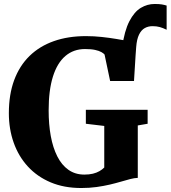

<svg xmlns="http://www.w3.org/2000/svg" viewBox="-20 -934 858 965"><path d="M652 -527 607 -597 593.5 -695Q605.5 -779.5 630.2 -827.2Q655 -875 687.8 -894.5Q720.5 -914 757 -914Q779.5 -914 793 -911.8Q806.5 -909.5 817.5 -906V-784.5Q799 -793.5 783.2 -798Q767.5 -802.5 746.5 -802.5Q725 -802.5 707.5 -792.8Q690 -783 678.8 -760Q667.5 -737 664.5 -697.5ZM388.5 11Q302 11 234.5 -17.5Q167 -46 120 -97.2Q73 -148.5 48.8 -217Q24.5 -285.5 24.5 -365Q24.5 -459 51.2 -531.2Q78 -603.5 128.5 -652.8Q179 -702 250.5 -727.2Q322 -752.5 412 -752.5Q452.5 -752.5 491.5 -748.2Q530.5 -744 564.8 -738.2Q599 -732.5 625 -727.8Q651 -723 665.5 -721.5L653.5 -527H533.5L505.5 -660Q501 -665.5 489.8 -672Q478.5 -678.5 458.5 -683Q438.5 -687.5 407.5 -687.5Q349.5 -687.5 308.5 -652.5Q267.5 -617.5 246 -549Q224.5 -480.5 224.5 -379Q224.5 -309 235.2 -250.2Q246 -191.5 268 -148Q290 -104.5 324 -80.5Q358 -56.5 404 -56.5Q428 -56.5 446.8 -61Q465.5 -65.5 479.8 -73.8Q494 -82 504 -92V-301L411.5 -312V-382H722V-312L672.5 -303.5V-40Q655.5 -39.5 634.5 -34Q613.5 -28.5 588 -21Q562.5 -13.5 531.8 -6.2Q501 1 465.2 6Q429.5 11 388.5 11Z"/></svg>

Font: Merriweather 24pt Black
Style: Regular
Weight: 900
Designer: Eben Sorkin
Foundry: Eben Sorkin
Version: Version 2.100